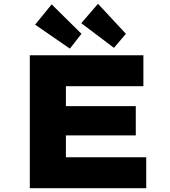

<svg xmlns="http://www.w3.org/2000/svg" viewBox="-20 -991 897 1011"><path d="M137 0V-700H735V-537H327V-163H750V0ZM237 -278V-432H695V-278ZM580 -739 408 -869 496 -971 643 -813ZM348 -735 165 -861 252 -968 409 -813Z"/></svg>

Font: Lexend Mega ExtraBold
Style: Regular
Weight: 800
Designer: Bonnie Shaver-Troup, Thomas Jockin
Foundry: Lexend
Version: Version 1.007